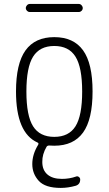

<svg xmlns="http://www.w3.org/2000/svg" viewBox="-20 -715 540 955"><path d="M127.9 -695.3H372.1Q379.9 -695.3 385.7 -689Q391.6 -682.6 391.6 -674.8Q391.6 -667 385.7 -661.1Q379.9 -655.3 372.1 -655.3H127.9Q120.1 -655.3 114.3 -661.1Q108.4 -667 108.4 -674.8Q108.4 -682.6 114.3 -689Q120.1 -695.3 127.9 -695.3ZM355.5 -433.1Q322.3 -486.3 250 -486.3Q177.7 -486.3 144.5 -433.1Q111.3 -379.9 111.3 -259.8Q111.3 -139.6 144.5 -86.9Q177.7 -34.2 250 -34.2Q322.3 -34.2 355.5 -86.9Q388.7 -139.6 388.7 -259.8Q388.7 -379.9 355.5 -433.1ZM167 -5.9Q59.6 -53.7 59.6 -259.8Q59.6 -398.4 106.9 -464.4Q154.3 -530.3 250 -530.3Q345.7 -530.3 393.1 -464.8Q440.4 -399.4 440.4 -260.3Q440.4 -121.1 393.1 -55.7Q345.7 9.8 250 9.8Q233.4 9.8 224.6 8.8Q215.8 8.8 211.9 14.6Q189.5 52.7 190.4 90.8Q190.4 130.9 215.8 152.8Q241.2 174.8 288.1 174.8Q325.2 174.8 358.4 163.1Q365.2 160.2 372.1 165Q378.9 169.9 378.9 177.7Q378.9 202.1 356.4 209Q318.4 219.7 282.2 219.7Q205.1 219.7 172.9 184.6Q140.6 149.4 140.6 101.1Q140.6 52.7 169.9 4.9Q173.8 -2.9 167 -5.9Z"/></svg>

Font: Rounded Mgen+ 2m light
Style: Regular
Weight: 200
Designer: [Source Han Sans]
Ryoko NISHIZUKA  (kana & ideographs); Paul D. Hunt (Latin, Greek & Cyrillic); Wenlong ZHANG  (bopomofo
Version: Version 1.059.20150602